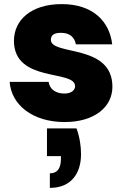

<svg xmlns="http://www.w3.org/2000/svg" viewBox="-20 -588 608 936"><path d="M209 38V173H277V186C277 235 258 257 223 257V328C327 328 375 257 375 164C375 125 369 82 353 38ZM528 -165C528 -377 228 -315 228 -394C228 -417 244 -428 277 -428C320 -428 343 -407 350 -372H527C514 -483 434 -568 281 -568C129 -568 48 -488 48 -389C48 -183 346 -250 346 -168C346 -148 327 -132 294 -132C253 -132 222 -152 217 -189H27C35 -77 139 7 295 7C440 7 528 -66 528 -165Z"/></svg>

Font: SVN-Poppins ExtraBold
Style: Regular
Weight: 800
Designer: Ninad Kale (Devanagari), Jonny Pinhorn (Latin)
Foundry: Indian Type Foundry
Version: Version 3.002 2017; ttfautohint (v1.8.3)